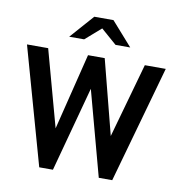

<svg xmlns="http://www.w3.org/2000/svg" viewBox="-73 -692 712 759"><g transform="rotate(10 283.0 -312.0)"><path d="M2 -470H87L171 -163L247 -470H314L391 -171L475 -470H559L427 0H373L281 -341L189 0H134ZM161 -529 245 -624H322L406 -529H347L284 -584L221 -529Z"/></g></svg>

Font: Smooch Sans Thin SemiBold
Style: Regular
Weight: 600
Version: Version 1.010